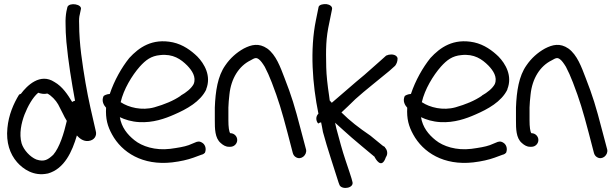

<svg xmlns="http://www.w3.org/2000/svg" viewBox="-20 -761 2990 934"><path d="M345 -271C340 -270 335 -268 331 -265C310 -300 284 -340 245 -362C175 -408 111 -344 82 -305C79 -303 75 -302 73 -301C46 -257 22 -202 16 -138C9 -68 28 -12 63 28C92 61 144 98 212 83H213C294 60 331 -24 354 -102C365 -90 383 -73 409 -75C440 -78 452 -102 446 -123C429 -196 410 -276 396 -358C381 -448 365 -547 365 -644C364 -664 365 -680 368 -690L373 -714C383 -741 317 -751 308 -727L303 -705C300 -688 298 -667 299 -642C299 -619 300 -590 303 -557C312 -461 328 -363 345 -271ZM85 -64C72 -110 84 -163 99 -203C115 -244 139 -287 165 -309V-310C180 -305 195 -302 210 -306C229 -297 252 -273 263 -253L287 -206C292 -196 297 -185 305 -173C291 -112 270 -44 239 -8C214 15 196 28 157 15C127 3 95 -31 85 -64Z M983 -327C1009 -392 974 -451 940 -486C910 -515 871 -544 821 -555C720 -576 656 -530 609 -479C572 -433 536 -370 514 -304C498 -303 488 -297 484 -294C472 -269 486 -248 496 -237C493 -183 503 -147 525 -107C573 -19 674 45 817 29C859 24 893 16 921 6L959 -8C969 -10 974 -15 977 -18C986 -40 976 -60 963 -67C956 -72 947 -74 938 -71H937L898 -55C876 -47 845 -42 808 -37C735 -28 671 -49 634 -79C599 -107 571 -142 563 -191C588 -179 620 -169 657 -167C724 -163 783 -184 828 -204C888 -230 954 -266 983 -325ZM567 -264C581 -326 622 -394 660 -437C689 -469 715 -489 759 -493C822 -500 860 -473 891 -442C914 -418 936 -386 922 -352C911 -331 886 -311 859 -296V-295C824 -271 780 -253 731 -239C670 -222 606 -238 567 -264Z M1054 -65C1065 -55 1078 -47 1093 -47H1101C1119 -47 1134 -62 1134 -80C1134 -98 1119 -113 1101 -113H1100C1094 -120 1091 -145 1091 -175V-238C1092 -258 1093 -278 1096 -301C1104 -380 1143 -440 1198 -467C1219 -479 1226 -483 1240 -472C1248 -466 1257 -454 1268 -436C1279 -415 1291 -389 1302 -360C1335 -274 1350 -224 1379 -114L1404 -18C1406 -9 1412 0 1420 4C1445 19 1474 -7 1469 -33L1443 -131C1414 -243 1398 -295 1364 -382C1344 -434 1323 -494 1280 -525C1239 -553 1203 -544 1166 -525C1130 -505 1099 -477 1076 -443C1039 -391 1028 -317 1025 -238V-175C1025 -136 1025 -89 1054 -65Z M1517 -664C1487 -519 1500 -350 1529 -208C1515 -195 1516 -173 1528 -160C1532 -163 1534 -164 1542 -166C1545 -153 1548 -135 1551 -119C1571 -43 1609 68 1627 127L1632 140C1645 164 1705 154 1694 122L1690 107C1687 96 1677 67 1661 19C1645 -28 1631 -81 1616 -137L1610 -164C1622 -153 1635 -142 1650 -128C1675 -105 1705 -79 1740 -50C1775 -21 1797 -3 1800 0H1801C1806 11 1836 66 1857 4C1869 -13 1863 -33 1853 -43L1852 -46L1842 -52C1835 -58 1816 -73 1782 -101C1725 -140 1683 -172 1641 -214C1660 -231 1683 -254 1709 -279C1754 -320 1829 -378 1874 -416L1902 -441C1909 -450 1914 -462 1914 -476C1914 -484 1905 -496 1883 -496C1874 -496 1866 -494 1860 -491H1859L1830 -465C1810 -447 1784 -424 1753 -397C1698 -352 1643 -302 1594 -261L1584 -272C1583 -279 1582 -288 1581 -295C1573 -348 1568 -394 1567 -433C1565 -524 1565 -574 1582 -651L1595 -715C1599 -730 1583 -739 1568 -741C1554 -742 1534 -739 1530 -728Z M2448 -327C2474 -392 2439 -451 2405 -486C2375 -515 2336 -544 2286 -555C2185 -576 2121 -530 2074 -479C2037 -433 2001 -370 1979 -304C1963 -303 1953 -297 1949 -294C1937 -269 1951 -248 1961 -237C1958 -183 1968 -147 1990 -107C2038 -19 2139 45 2282 29C2324 24 2358 16 2386 6L2424 -8C2434 -10 2439 -15 2442 -18C2451 -40 2441 -60 2428 -67C2421 -72 2412 -74 2403 -71H2402L2363 -55C2341 -47 2310 -42 2273 -37C2200 -28 2136 -49 2099 -79C2064 -107 2036 -142 2028 -191C2053 -179 2085 -169 2122 -167C2189 -163 2248 -184 2293 -204C2353 -230 2419 -266 2448 -325ZM2032 -264C2046 -326 2087 -394 2125 -437C2154 -469 2180 -489 2224 -493C2287 -500 2325 -473 2356 -442C2379 -418 2401 -386 2387 -352C2376 -331 2351 -311 2324 -296V-295C2289 -271 2245 -253 2196 -239C2135 -222 2071 -238 2032 -264Z M2519 -65C2530 -55 2543 -47 2558 -47H2566C2584 -47 2599 -62 2599 -80C2599 -98 2584 -113 2566 -113H2565C2559 -120 2556 -145 2556 -175V-238C2557 -258 2558 -278 2561 -301C2569 -380 2608 -440 2663 -467C2684 -479 2691 -483 2705 -472C2713 -466 2722 -454 2733 -436C2744 -415 2756 -389 2767 -360C2800 -274 2815 -224 2844 -114L2869 -18C2871 -9 2877 0 2885 4C2910 19 2939 -7 2934 -33L2908 -131C2879 -243 2863 -295 2829 -382C2809 -434 2788 -494 2745 -525C2704 -553 2668 -544 2631 -525C2595 -505 2564 -477 2541 -443C2504 -391 2493 -317 2490 -238V-175C2490 -136 2490 -89 2519 -65Z"/></svg>

Font: Stray Cat
Style: ExBd
Weight: 800
Version: Version 1.0